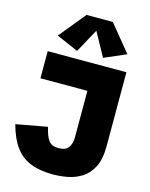

<svg xmlns="http://www.w3.org/2000/svg" viewBox="-142 -1067 914 1169"><g transform="rotate(15 315.0 -482.5)"><path d="M308.1 13.7Q225.1 13.7 166.5 -9.5Q107.9 -32.7 69.6 -84.5Q31.2 -136.2 7.8 -222.7L204.6 -258.8Q216.8 -203.6 235.8 -176.8Q254.9 -149.9 298.8 -149.9Q343.3 -149.9 361.3 -174.3Q379.4 -198.7 379.4 -237.8V-532.2H83.5V-703.1H579.6V-237.8Q579.6 -154.3 553.5 -104Q527.3 -53.7 485.6 -28.3Q443.8 -2.9 397 5.4Q350.1 13.7 308.1 13.7ZM255.9 -751 118.2 -810.5 254.9 -977.5H420.4L557.1 -810.5L419.4 -751L337.4 -899.9Z"/></g></svg>

Font: Schibsted Grotesk Black
Style: Regular
Weight: 900
Designer: Bakken & Baeck AS, Henrik Kongsvoll
Foundry: Schibsted ASA
Version: Version 1.100;gftools[0.9.25]